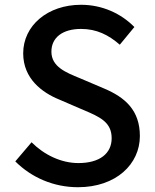

<svg xmlns="http://www.w3.org/2000/svg" viewBox="-20 -770 648 803"><path d="M306 13C466 13 565 -84 565 -201C565 -309 503 -363 415 -400L314 -443C255 -467 195 -491 195 -554C195 -614 243 -649 319 -649C384 -649 434 -624 481 -583L542 -657C486 -714 407 -750 319 -750C179 -750 77 -663 77 -547C77 -441 156 -383 227 -354L329 -310C398 -281 447 -259 447 -192C447 -128 397 -88 308 -88C236 -88 165 -122 112 -175L44 -95C112 -27 205 13 306 13Z"/></svg>

Font: Spoqa Han Sans Neo Medium
Style: Regular
Weight: 500
Designer: [Spoqa Han Sans Neo] Dong-huui Kim  Younghwa Kang  Yujin Lee  [Noto Sans] Ryoko NISHIZUKA  (kana & ideographs); Paul D. 
Foundry: Spoqa (http://www.spoqa-han-sans.com)
Version: Version 1.000